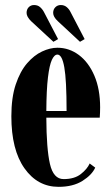

<svg xmlns="http://www.w3.org/2000/svg" viewBox="-20 -714 432 744"><path d="M207 10Q125.5 10 74.8 -61.8Q24 -133.5 24 -263.5Q24 -336 41 -386.8Q58 -437.5 85 -468.8Q112 -500 143 -514.5Q174 -529 202.5 -529Q248 -529 285.8 -500.8Q323.5 -472.5 345.8 -420.5Q368 -368.5 368 -298Q368 -278 366.5 -258H159.5Q160 -137.5 173.5 -78.8Q187 -20 226.5 -20Q268.5 -20 293.2 -39.5Q318 -59 327.5 -80.5L349 -64.5Q336.5 -36.5 299.8 -13.2Q263 10 207 10ZM202.5 -502.5Q190.5 -502.5 181 -482Q171.5 -461.5 165.8 -413.8Q160 -366 159.5 -284H238Q238 -404 229.2 -453.2Q220.5 -502.5 202.5 -502.5ZM290 -552 204.5 -631.5Q186 -648.5 186 -664Q186 -677.5 194.5 -686Q203 -694.5 215.5 -694.5Q229 -694.5 238.5 -686.5Q248 -678.5 253.5 -667L308 -562.5ZM187 -552 101 -631.5Q83 -649 83 -664Q83 -677.5 91.2 -686Q99.5 -694.5 112 -694.5Q126 -694.5 135.2 -686.5Q144.5 -678.5 150.5 -667L205 -562.5Z"/></svg>

Font: Imbue 50pt ExtraBold
Style: Regular
Weight: 800
Designer: Tyler Finck
Foundry: Etcetera Type Company
Version: Version 1.102; ttfautohint (v1.8.3)